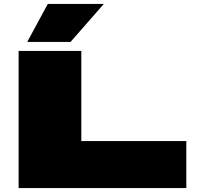

<svg xmlns="http://www.w3.org/2000/svg" viewBox="-20 -960 1006 980"><path d="M75 0V-700H395V-240H931V0ZM119 -746 224 -940H510L340 -746Z"/></svg>

Font: Georama ExtraExtended Black
Style: Regular
Weight: 900
Width: 8
Designer: Jean-Baptiste Levee
Foundry: Production Type
Version: Version 1.000